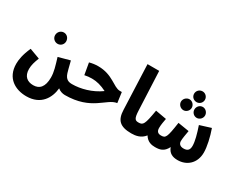

<svg xmlns="http://www.w3.org/2000/svg" viewBox="-124 -1342 2614 2122"><g transform="rotate(30 1182.5 -281.0)"><path d="M313 -445C353 -445 383 -477 383 -515C383 -556 353 -589 313 -589C273 -589 242 -556 242 -515C242 -477 273 -445 313 -445ZM666 5C714 5 743 -26 743 -69C743 -107 720 -139 675 -139C632 -139 592 -149 570 -219C564 -239 553 -278 533 -360L386 -320C415 -224 437 -157 437 -86C437 35 387 86 308 86C233 86 179 46 179 -47C179 -97 193 -141 216 -200L84 -249C39 -150 28 -77 28 -27C28 157 163 230 303 230C489 230 563 98 575 -28C600 -6 635 5 666 5Z M665 5C1005 5 1087 -192 1213 -208L1195 -339H1169C1088 -339 1014 -456 828 -456C787 -456 755 -451 717 -441L743 -293C777 -300 803 -303 836 -303C899 -303 957 -287 1025 -253C916 -174 783 -139 674 -139Z M1513 5C1562 5 1590 -24 1590 -69C1590 -108 1568 -139 1523 -139C1480 -139 1462 -152 1458 -256L1436 -748H1287L1310 -178C1314 -51 1366 5 1513 5Z M1966 -655C2003 -655 2034 -685 2034 -723C2034 -761 2003 -792 1966 -792C1926 -792 1896 -761 1896 -723C1896 -685 1926 -655 1966 -655ZM1884 -505C1921 -505 1952 -537 1952 -574C1952 -611 1921 -644 1884 -644C1846 -644 1814 -611 1814 -574C1814 -537 1846 -505 1884 -505ZM2054 -505C2091 -505 2122 -537 2122 -574C2122 -611 2091 -644 2054 -644C2015 -644 1986 -611 1986 -574C1986 -537 2015 -505 2054 -505ZM2315 -213C2315 -285 2290 -399 2256 -493L2115 -449C2147 -355 2170 -271 2170 -214C2170 -160 2146 -139 2097 -139C2052 -139 2031 -163 2031 -197C2031 -228 2042 -290 2050 -334L1908 -357C1879 -156 1868 -139 1809 -139C1766 -139 1750 -163 1750 -202C1750 -244 1760 -292 1766 -325L1626 -350C1594 -159 1581 -139 1522 -139L1512 5C1570 5 1634 -6 1681 -66C1718 -4 1773 5 1815 5C1875 5 1928 -4 1967 -82C1991 -17 2038 5 2104 5C2218 5 2315 -73 2315 -213Z"/></g></svg>

Font: Noto Sans Arabic UI ExtraCondensed Extra
Style: Regular
Weight: 800
Width: 3
Designer: Nadine Chahine - Monotype Design Team
Foundry: Monotype Imaging Inc.
Version: Version 1.900